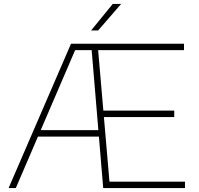

<svg xmlns="http://www.w3.org/2000/svg" viewBox="-20 -964 1022 984"><path d="M24 0 344 -740H460L458 -707H365L61 0ZM166 -264 176 -297H507V-264ZM509 0 447 -740H923V-707H483L541 -33H928V0ZM503 -364V-397H873V-364ZM447 -808 558 -944H601L483 -808Z"/></svg>

Font: Encode Sans SC Expanded Thin
Style: Regular
Weight: 250
Width: 7
Designer: Multiple Designers
Foundry: Impallari Type
Version: Version 3.002